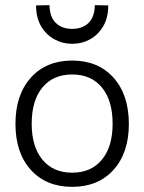

<svg xmlns="http://www.w3.org/2000/svg" viewBox="-20 -790 560 745"><path d="M260 -65Q159 -65 99.5 -131Q40 -197 40 -309Q40 -422 99.5 -488.5Q159 -555 260 -555Q361 -555 420.5 -488.5Q480 -422 480 -309Q480 -197 420.5 -131Q361 -65 260 -65ZM260 -120Q334 -120 375.5 -170.5Q417 -221 417 -310Q417 -400 375.5 -450.5Q334 -501 260 -501Q186 -501 144.5 -450.5Q103 -400 103 -310Q103 -221 144.5 -170.5Q186 -120 260 -120ZM120 -769 172 -770Q173 -724 196.5 -701Q220 -678 260 -678Q300 -678 323.5 -701Q347 -724 348 -770L400 -769Q400 -721 380.5 -688Q361 -655 329.5 -637.5Q298 -620 260 -620Q223 -620 191 -637.5Q159 -655 139.5 -688Q120 -721 120 -769Z"/></svg>

Font: Gowun Dodum
Style: Regular
Weight: 400
Designer: Yanghee Ryu
Foundry: Yanghee Ryu
Version: Version 2.000